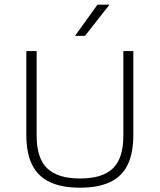

<svg xmlns="http://www.w3.org/2000/svg" viewBox="-20 -820 704 846"><path d="M332.5 7Q252 7 199.5 -17.8Q147 -42.5 121.5 -94Q96 -145.5 96 -226V-595H141.5V-221.5Q141.5 -123 188 -78.2Q234.5 -33.5 332.5 -33.5Q431.5 -33.5 477.5 -78.2Q523.5 -123 523.5 -221.5V-595H567.5V-226Q567.5 -145.5 542.5 -94Q517.5 -42.5 465.2 -17.8Q413 7 332.5 7ZM310.5 -662 409.5 -799.5H462.5L354.5 -662Z"/></svg>

Font: Encode Sans SC SemiExpanded ExtraLight
Style: Regular
Weight: 250
Width: 6
Designer: Multiple Designers
Foundry: Impallari Type
Version: Version 3.002